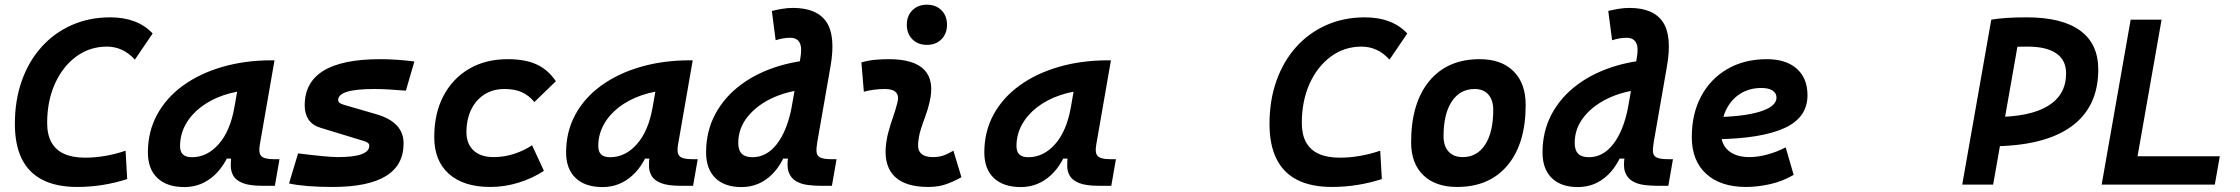

<svg xmlns="http://www.w3.org/2000/svg" viewBox="-20 -776 9415 807"><path d="M305.2 9.8Q217.6 9.8 159.3 -19.8Q101 -49.3 71.7 -108.2Q42.5 -167 42.5 -255.4Q42.5 -354.5 71.6 -436.5Q100.8 -518.6 154.2 -578.1Q207.5 -637.7 281.1 -670.4Q354.6 -703.1 443.4 -703.1Q558.1 -703.1 621.6 -635.3L546.9 -525.4Q497.2 -580.1 429.2 -580.1Q357.2 -580.1 300.4 -538.3Q243.5 -496.5 210.9 -424.1Q178.2 -351.6 178.2 -258.8Q178.2 -210.3 196.2 -177.9Q214.1 -145.5 249.5 -129.4Q285 -113.3 337.9 -113.3Q421.4 -113.3 507.8 -142.6L514.6 -23.4Q411.6 9.8 305.2 9.8Z M754.9 10.3Q681.6 10.3 641.6 -27.8Q601.6 -65.9 601.6 -135.3Q601.6 -223.1 640.6 -294.7Q679.7 -366.2 750.2 -417Q820.8 -467.8 915.5 -495.1Q1010.3 -522.5 1121.6 -522.5H1133.8L1071.8 -166.5Q1065.9 -132.3 1078.6 -119.6Q1091.3 -106.9 1131.3 -106.9H1154.8L1135.3 4.9H1082Q1028.8 4.9 1000.2 -6.6Q971.7 -18.1 960.9 -36.9Q950.2 -55.7 950 -77.9Q949.7 -100.1 952.6 -122.1L984.9 -109.4H928.2L959 -175.3Q933.6 -86.9 879.9 -38.3Q826.2 10.3 754.9 10.3ZM786.6 -115.2Q850.6 -115.2 899.2 -170.2Q947.8 -225.1 965.3 -325.7L990.2 -467.3L1037.1 -397Q974.1 -394.5 919.4 -375.7Q864.7 -356.9 823.7 -325.4Q782.7 -293.9 759.8 -252.2Q736.8 -210.4 736.8 -162.1Q736.8 -138.2 749 -126.7Q761.2 -115.2 786.6 -115.2Z M1377.4 9.8Q1319.8 9.8 1274.2 6.1Q1228.5 2.4 1194.8 -4.9L1232.9 -131.3Q1295.4 -123.5 1336.9 -119.6Q1378.4 -115.7 1399.4 -115.7Q1466.3 -115.7 1499.3 -127.7Q1532.2 -139.6 1532.2 -163.6Q1532.2 -171.4 1525.6 -176Q1519 -180.7 1506.8 -184.1L1327.6 -238.8Q1293.5 -249 1277.1 -273.2Q1260.7 -297.4 1260.7 -333Q1260.7 -430.7 1340.1 -479Q1419.4 -527.3 1578.6 -527.3Q1611.3 -527.3 1647 -524.9Q1682.6 -522.5 1721.7 -517.6L1686 -395Q1645.5 -398.4 1612.5 -400.1Q1579.6 -401.9 1553.7 -401.9Q1477.1 -401.9 1439.2 -390.4Q1401.4 -378.9 1401.4 -355.5Q1401.4 -348.1 1407.7 -343.5Q1414.1 -338.9 1425.8 -335.4L1563.5 -295.4Q1619.6 -278.8 1647.9 -248.5Q1676.3 -218.3 1676.3 -172.9Q1676.3 -81.5 1601.8 -35.9Q1527.3 9.8 1377.4 9.8Z M2055.2 -115.7Q2099.3 -115.7 2141.5 -129.5Q2183.7 -143.3 2216.3 -165.5L2266.1 -58.1Q2220.2 -27.3 2161.3 -8.8Q2102.3 9.8 2041 9.8Q1928.5 9.8 1866.8 -45.2Q1805.2 -100.1 1805.2 -199.7Q1805.2 -298.8 1843.6 -372.3Q1882.1 -445.8 1951.5 -486.6Q2021 -527.3 2114.3 -527.3Q2187 -527.3 2235.1 -505.4Q2283.2 -483.4 2316.4 -434.6L2226.1 -347.2Q2202.1 -376 2172.4 -388.9Q2142.7 -401.9 2100.6 -401.9Q2052.2 -401.9 2016.4 -379.2Q1980.5 -356.4 1960.7 -315.8Q1940.9 -275.1 1940.4 -220.2Q1940.9 -170.6 1970.9 -143.1Q2000.8 -115.7 2055.2 -115.7Z M2512.7 10.3Q2439.5 10.3 2399.4 -27.8Q2359.4 -65.9 2359.4 -135.3Q2359.4 -223.1 2398.4 -294.7Q2437.5 -366.2 2508.1 -417Q2578.6 -467.8 2673.3 -495.1Q2768.1 -522.5 2879.4 -522.5H2891.6L2829.6 -166.5Q2823.7 -132.3 2836.4 -119.6Q2849.1 -106.9 2889.2 -106.9H2912.6L2893.1 4.9H2839.8Q2786.6 4.9 2758.1 -6.6Q2729.5 -18.1 2718.8 -36.9Q2708 -55.7 2707.8 -77.9Q2707.5 -100.1 2710.4 -122.1L2742.7 -109.4H2686L2716.8 -175.3Q2691.4 -86.9 2637.7 -38.3Q2584 10.3 2512.7 10.3ZM2544.4 -115.2Q2608.4 -115.2 2657 -170.2Q2705.6 -225.1 2723.1 -325.7L2748 -467.3L2794.9 -397Q2731.9 -394.5 2677.2 -375.7Q2622.6 -356.9 2581.5 -325.4Q2540.5 -293.9 2517.6 -252.2Q2494.6 -210.4 2494.6 -162.1Q2494.6 -138.2 2506.8 -126.7Q2519 -115.2 2544.4 -115.2Z M3096.2 10.3Q3025.4 10.3 2986.6 -27.8Q2947.8 -65.9 2947.8 -135.3Q2947.8 -224.6 2986.6 -296.9Q3025.4 -369.1 3095.2 -420.7Q3165 -472.2 3258.5 -499.8Q3352.1 -527.3 3461.9 -527.3H3470.7L3392.1 -401.9Q3305.7 -398.4 3235.6 -368.2Q3165.5 -337.9 3124.3 -287.8Q3083 -237.8 3083 -175.3Q3083 -144.5 3097.7 -129.9Q3112.3 -115.2 3142.6 -115.2Q3202.1 -115.2 3245.1 -170.4Q3288.1 -225.6 3307.6 -325.7L3305.2 -109.4H3248.5L3299.3 -185.1Q3275.9 -92.3 3222.9 -41Q3169.9 10.3 3096.2 10.3ZM3428.7 4.9Q3400.9 4.9 3373.5 1.2Q3346.2 -2.4 3325.2 -14.9Q3304.2 -27.3 3294.9 -52.7Q3285.6 -78.1 3293.9 -122.1L3303.2 -302.2L3343.8 -530.8Q3352.1 -575.7 3341.1 -596.4Q3330.1 -617.2 3301.3 -617.2Q3286.1 -617.2 3271.7 -614.7Q3257.3 -612.3 3240.2 -606.9L3224.1 -730Q3246.1 -735.4 3268.3 -739Q3290.5 -742.7 3313 -742.7Q3413.6 -742.7 3453.4 -683.8Q3493.2 -625 3470.7 -496.6L3415.5 -180.7Q3410.6 -153.3 3412.1 -137.2Q3413.6 -121.1 3427.7 -114Q3441.9 -106.9 3475.6 -106.9H3496.1L3476.6 4.9Z M3876 -587.4Q3838.4 -587.4 3814.9 -610.8Q3791.5 -634.3 3791.5 -671.9Q3791.5 -709.5 3814.9 -732.9Q3838.4 -756.3 3876 -756.3Q3913.6 -756.3 3937 -732.9Q3960.4 -709.5 3960.4 -671.9Q3960.4 -634.3 3937 -610.8Q3913.6 -587.4 3876 -587.4ZM3987.3 -142.6 4021 -31.2Q3991.2 -14.2 3958 -2.2Q3924.8 9.8 3881.8 9.8Q3788.1 9.8 3742.9 -31.7Q3697.8 -73.2 3702.6 -153.3Q3705.1 -188 3714.1 -221.2Q3723.1 -254.4 3734.1 -285.6Q3745.1 -316.9 3752 -345.2Q3759.3 -373 3746.1 -387.5Q3732.9 -401.9 3700.2 -401.9Q3653.8 -401.9 3610.8 -390.6L3600.6 -513.7Q3629.4 -522 3658.2 -524.7Q3687 -527.3 3715.8 -527.3Q3823.2 -527.3 3866 -481.4Q3908.7 -435.5 3886.7 -345.2Q3879.4 -313.5 3868.9 -285.9Q3858.4 -258.3 3849.9 -231Q3841.3 -203.6 3838.9 -172.4Q3835 -115.7 3900.9 -115.7Q3925.3 -115.7 3943.6 -121.8Q3961.9 -127.9 3987.3 -142.6Z M4270.5 10.3Q4197.3 10.3 4157.2 -27.8Q4117.2 -65.9 4117.2 -135.3Q4117.2 -223.1 4156.2 -294.7Q4195.3 -366.2 4265.9 -417Q4336.4 -467.8 4431.2 -495.1Q4525.9 -522.5 4637.2 -522.5H4649.4L4587.4 -166.5Q4581.5 -132.3 4594.2 -119.6Q4606.9 -106.9 4647 -106.9H4670.4L4650.9 4.9H4597.7Q4544.4 4.9 4515.9 -6.6Q4487.3 -18.1 4476.6 -36.9Q4465.8 -55.7 4465.6 -77.9Q4465.3 -100.1 4468.3 -122.1L4500.5 -109.4H4443.8L4474.6 -175.3Q4449.2 -86.9 4395.5 -38.3Q4341.8 10.3 4270.5 10.3ZM4302.2 -115.2Q4366.2 -115.2 4414.8 -170.2Q4463.4 -225.1 4481 -325.7L4505.9 -467.3L4552.7 -397Q4489.7 -394.5 4435.1 -375.7Q4380.4 -356.9 4339.4 -325.4Q4298.3 -293.9 4275.4 -252.2Q4252.4 -210.4 4252.4 -162.1Q4252.4 -138.2 4264.6 -126.7Q4276.9 -115.2 4302.2 -115.2Z M5578.6 9.8Q5491 9.8 5432.7 -19.8Q5374.5 -49.3 5345.2 -108.2Q5315.9 -167 5315.9 -255.4Q5315.9 -354.5 5345.1 -436.5Q5374.3 -518.6 5427.6 -578.1Q5481 -637.7 5554.5 -670.4Q5628 -703.1 5716.8 -703.1Q5831.5 -703.1 5895 -635.3L5820.3 -525.4Q5770.7 -580.1 5702.6 -580.1Q5630.6 -580.1 5573.8 -538.3Q5517 -496.5 5484.3 -424.1Q5451.7 -351.6 5451.7 -258.8Q5451.7 -210.3 5469.6 -177.9Q5487.5 -145.5 5523 -129.4Q5558.4 -113.3 5611.3 -113.3Q5694.8 -113.3 5781.2 -142.6L5788.1 -23.4Q5685.1 9.8 5578.6 9.8Z M6104.5 9.8Q6013.2 9.8 5962.2 -39.8Q5911.1 -89.4 5911.1 -177.7Q5911.1 -342.8 5987.3 -435.1Q6063.5 -527.3 6199.2 -527.3Q6290.5 -527.3 6341.6 -476.6Q6392.6 -425.8 6392.6 -335Q6392.6 -172.4 6316.5 -81.3Q6240.4 9.8 6104.5 9.8ZM6127.8 -115.7Q6188.5 -115.7 6222.4 -168.2Q6256.3 -220.7 6256.3 -314Q6256.3 -355.2 6235.9 -378.5Q6215.4 -401.9 6178.2 -401.9Q6116.6 -401.9 6082 -349.5Q6047.4 -297.1 6047.4 -203.6Q6047.4 -162.1 6068.6 -138.9Q6089.8 -115.7 6127.8 -115.7Z M6611.8 10.3Q6541 10.3 6502.2 -27.8Q6463.4 -65.9 6463.4 -135.3Q6463.4 -224.6 6502.2 -296.9Q6541 -369.1 6610.8 -420.7Q6680.7 -472.2 6774.2 -499.8Q6867.7 -527.3 6977.5 -527.3H6986.3L6907.7 -401.9Q6821.3 -398.4 6751.2 -368.2Q6681.2 -337.9 6639.9 -287.8Q6598.6 -237.8 6598.6 -175.3Q6598.6 -144.5 6613.3 -129.9Q6627.9 -115.2 6658.2 -115.2Q6717.8 -115.2 6760.7 -170.4Q6803.7 -225.6 6823.2 -325.7L6820.8 -109.4H6764.2L6814.9 -185.1Q6791.5 -92.3 6738.5 -41Q6685.5 10.3 6611.8 10.3ZM6944.3 4.9Q6916.5 4.9 6889.2 1.2Q6861.8 -2.4 6840.8 -14.9Q6819.8 -27.3 6810.5 -52.7Q6801.3 -78.1 6809.6 -122.1L6818.8 -302.2L6859.4 -530.8Q6867.7 -575.7 6856.7 -596.4Q6845.7 -617.2 6816.9 -617.2Q6801.8 -617.2 6787.4 -614.7Q6772.9 -612.3 6755.9 -606.9L6739.7 -730Q6761.7 -735.4 6783.9 -739Q6806.2 -742.7 6828.6 -742.7Q6929.2 -742.7 6969 -683.8Q7008.8 -625 6986.3 -496.6L6931.2 -180.7Q6926.3 -153.3 6927.7 -137.2Q6929.2 -121.1 6943.4 -114Q6957.5 -106.9 6991.2 -106.9H7011.7L6992.2 4.9Z M7333 -115.7Q7368.2 -115.7 7408.3 -126.5Q7448.4 -137.3 7485.4 -156.7L7519 -41Q7472.7 -13.7 7419.8 -2Q7367 9.8 7318.8 9.8Q7211.4 9.8 7151.1 -45.5Q7090.8 -100.9 7090.8 -199.7Q7090.8 -298.3 7130.4 -371.8Q7169.9 -445.3 7241 -486.3Q7312 -527.3 7406.7 -527.3Q7486.8 -527.3 7532 -487.3Q7577.1 -447.3 7577.1 -376Q7577.1 -281.7 7480.5 -237.8Q7383.8 -193.8 7198.2 -190.9L7178.2 -283.7Q7305.2 -284.7 7376 -306.4Q7446.8 -328.1 7446.8 -365.7Q7446.8 -384.6 7430.3 -395.4Q7413.8 -406.2 7383.3 -406.2Q7333.2 -406.2 7295 -382.4Q7256.9 -358.5 7235.6 -315.5Q7214.4 -272.5 7213.9 -215.3Q7214.3 -168.3 7245.9 -142Q7277.5 -115.7 7333 -115.7Z M8227.5 0 8349.6 -693.4H8479.5L8357.4 0ZM8291.5 -161.1 8307.6 -284.2H8362.3Q8511.2 -284.2 8587.6 -330.6Q8664.1 -377 8664.1 -467.8Q8664.1 -522.9 8623 -551.5Q8582 -580.1 8502 -580.1Q8397.5 -580.1 8333.5 -570.3L8349.6 -693.4Q8405.8 -703.1 8498.5 -703.1Q8647 -703.1 8723.1 -647.5Q8799.3 -591.8 8799.3 -483.9Q8799.3 -325.2 8684.6 -243.2Q8569.8 -161.1 8346.2 -161.1Z M8813.5 0 8935.5 -693.4H9065.4L8943.4 0ZM8813.5 0 8834.5 -119.1H9310.1L9289.1 0Z"/></svg>

Font: Cascadia Code PL
Style: Italic
Weight: 400
Italic angle: -10°
Monospace: yes
Designer: Aaron Bell
Foundry: Saja Typeworks
Version: Version 2404.023